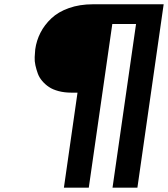

<svg xmlns="http://www.w3.org/2000/svg" viewBox="-20 -762 778 889"><path d="M143.1 -533.2Q148.9 -574.7 167.5 -610.8Q186 -647 217.8 -677Q249.5 -707 299.1 -724.6Q348.6 -742.2 410.2 -742.2H737.8L616.2 106.9H501L609.9 -650.9H500L391.1 106.9H275.9L338.9 -333H311Q278.3 -333 251.5 -340.1Q224.6 -347.2 206.8 -359.1Q189 -371.1 175.3 -387.2Q161.6 -403.3 155 -421.6Q148.4 -439.9 144 -459.5Q139.6 -479 140.6 -497.6Q141.6 -516.1 143.1 -533.2Z"/></svg>

Font: Trueno SemiBold
Style: Italic
Weight: 600
Designer: Julieta Ulanovsky
Foundry: Julieta Ulanovsky
Version: Version 3.001b | FøM Fix